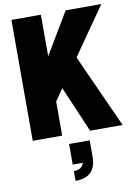

<svg xmlns="http://www.w3.org/2000/svg" viewBox="-112 -851 869 1220"><g transform="rotate(-10 322.5 -241.0)"><path d="M274 298V235Q327 235 339 193H274V60H407V165Q407 298 274 298ZM630 0H420L293 -297L240 -220V0H50V-780H240V-512L400 -780H630L416 -473Z"/></g></svg>

Font: Tanohe Sans ExtraBold
Style: Regular
Weight: 800
Designer: Village Type and Design LLC & Cristiano Sobral
Foundry: Cooper Hewitt Smithsonian Design Museum
Version: Version 1.00;September 29, 2021;FontCreator 13.0.0.2655 64-b